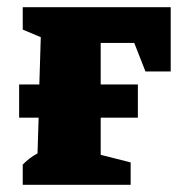

<svg xmlns="http://www.w3.org/2000/svg" viewBox="-20 -512 498 532"><path d="M43 0V-56Q52 -65 61.5 -72.5Q71 -80 84 -87L87 -186H33V-278H89L93 -409L43 -430V-492H453V-314H383L352 -393H259V-278H362V-186H259V-83L342 -62V0Z"/></svg>

Font: Piazzolla ExtraBold
Style: Regular
Weight: 800
Designer: Juan Pablo del Peral
Foundry: Huerta Tipografica
Version: Version 1.330